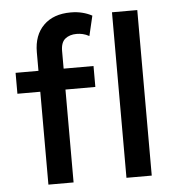

<svg xmlns="http://www.w3.org/2000/svg" viewBox="-52 -784 756 832"><g transform="rotate(-5 325.5 -367.5)"><path d="M125 0V-404H25.5V-495H125V-576Q125 -650 167.8 -692.5Q210.5 -735 286 -735Q313.5 -735 336.2 -729.2Q359 -723.5 378.5 -713L358 -626Q343.5 -634 330 -637Q316.5 -640 303.5 -640Q273 -640 253.8 -624.5Q234.5 -609 234.5 -571.5V-495H364.5V-404H234.5V0ZM464.5 0V-720H574.5V0Z"/></g></svg>

Font: Geologica EX
Style: Regular
Weight: 400
Designer: Sindre Bremnes, Frode Helland
Foundry: Monokrom Skriftforlag AS
Version: Version 1.010;gftools[0.9.28]